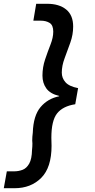

<svg xmlns="http://www.w3.org/2000/svg" viewBox="-35 -831 499 1013"><path d="M-15 162 1 73H39Q63 73 84 65Q105 57 119 32.5Q133 8 134 -40Q136 -57 136 -74Q136 -79 135.5 -82.5Q135 -86 135 -89Q135 -109 138 -131Q141 -221 179 -266Q217 -311 277 -323V-325Q230 -336 209.5 -364.5Q189 -393 189 -432Q189 -476 203 -517.5Q217 -559 231.5 -596Q246 -633 246 -664Q246 -698 227 -710Q208 -722 179 -722H141L156 -811H214Q277 -811 314 -781Q351 -751 351 -691Q351 -648 336 -606Q321 -564 306 -524Q291 -484 291 -448Q291 -419 310.5 -397Q330 -375 377 -366L362 -281Q297 -271 266.5 -233Q236 -195 236 -104Q236 -92 236.5 -82Q237 -72 237 -62Q237 53 182.5 107.5Q128 162 42 162Z"/></svg>

Font: Ultramarine Medium
Style: Italic
Weight: 500
Italic angle: -10°
Designer: Colophon Foundry, Jonny Pinhorn
Foundry: Colophon Foundry
Version: Version 1.200; ttfautohint (v1.8.3)